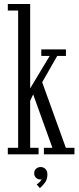

<svg xmlns="http://www.w3.org/2000/svg" viewBox="-20 -770 396 958"><path d="M19 0V-32.5H70.5V-717.5H19V-750H130.5V-329L228 -491H186V-523.5H309V-491H265.5L190.5 -359.5L308.5 -32.5H351.5V0H199V-32.5H241.5L145.5 -299L130.5 -267V-32.5H172.5V0ZM179 168.5 163 150Q168 147.5 177 139Q186 130.5 187.5 124Q186 125.5 181.5 125.5Q168 125.5 159.2 116.5Q150.5 107.5 150.5 94.5Q150.5 81 159.8 72.2Q169 63.5 182.5 63.5Q197.5 63.5 207 73.5Q216.5 83.5 216.5 101Q216.5 126 203.2 142.8Q190 159.5 179 168.5Z"/></svg>

Font: Imbue 10pt Light
Style: Regular
Weight: 300
Designer: Tyler Finck
Foundry: Etcetera Type Company
Version: Version 1.102; ttfautohint (v1.8.3)